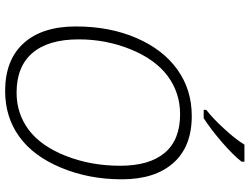

<svg xmlns="http://www.w3.org/2000/svg" viewBox="-133 -838 981 755"><g transform="rotate(90 357.5 -460.5)"><path d="M412.1 -771V-781.2Q445.3 -806.6 485.4 -850.6Q526.4 -894.5 548.8 -931.2H615.7V-919.9Q591.3 -888.2 538.6 -842.3Q485.4 -796.9 444.8 -771ZM436 -724.1Q556.6 -724.1 620.8 -651.6Q685.1 -579.1 685.1 -449.2Q685.1 -319.3 639.4 -210Q593.8 -100.6 516.8 -45.4Q439.9 9.8 337.9 9.8Q215.8 9.8 149.9 -63Q84 -135.7 84 -268.6Q84 -401.4 129.4 -506.3Q174.8 -611.3 253.9 -667.7Q333 -724.1 436 -724.1ZM429.2 -678.2Q344.7 -678.2 278.3 -628.9Q212.9 -579.6 173.8 -483.2Q134.8 -386.7 134.8 -279.8Q134.8 -160.2 188.2 -97.7Q241.7 -35.2 344.2 -35.2Q426.8 -35.2 490.7 -83Q554.7 -131.3 593.3 -229.5Q631.8 -327.6 631.8 -442.6Q631.8 -557.6 580.8 -617.9Q529.8 -678.2 429.2 -678.2Z"/></g></svg>

Font: Open Sans Hebrew Light
Style: Italic
Weight: 300
Italic angle: -12°
Foundry: Ascender Corporation, Yanek Iontef
Version: Version 2.001;PS 002.001;hotconv 1.0.70;makeotf.lib2.5.58329